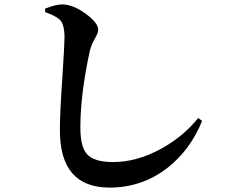

<svg xmlns="http://www.w3.org/2000/svg" viewBox="-20 -802 1040 872"><path d="M185 -747V-763Q234 -782 263 -782Q313 -781 370 -739Q426 -698 426 -666Q426 -653 411 -627Q394 -597 388 -571Q345 -374 345 -223Q345 -135 375 -102Q407 -66 494 -66Q600 -66 709 -125Q811 -180 880 -266L898 -253Q845 -122 741 -40Q625 50 478 50Q252 50 252 -210Q252 -290 263 -446Q273 -602 273 -631Q273 -694 250 -714Q230 -731 185 -747Z"/></svg>

Font: Source Han Serif JP
Style: Bold
Weight: 700
Designer: Ryoko NISHIZUKA  (kana & ideographs); Frank Grießhammer (Latin, Greek & Cyrillic); Wenlong ZHANG  (bopomofo); Sandoll Co
Foundry: Adobe Systems Incorporated
Version: Version 1.000;PS 1;hotconv 16.6.53;makeotf.lib2.5.65590